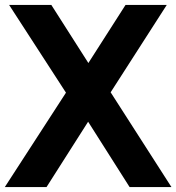

<svg xmlns="http://www.w3.org/2000/svg" viewBox="-34 -760 717 780"><path d="M492.5 0 324 -265.5 234 -383.5 3 -740H174.5L325 -504L415.5 -385L662.5 0ZM-14.5 0 234 -383.5 325 -504 476 -740H643.5L415.5 -385L324 -265.5L155 0Z"/></svg>

Font: Encode Sans SemiCondensed
Style: Bold
Weight: 700
Width: 4
Designer: Multiple Designers
Foundry: Impallari Type
Version: Version 3.002